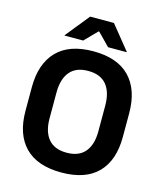

<svg xmlns="http://www.w3.org/2000/svg" viewBox="-123 -917 867 1021"><g transform="rotate(15 311.0 -406.0)"><path d="M311 14.5Q178.5 14.5 110.8 -54.8Q43 -124 43 -253V-383Q43 -512.5 110.8 -582.5Q178.5 -652.5 311 -652.5Q443.5 -652.5 511.2 -582.5Q579 -512.5 579 -383V-253Q579 -124 511.5 -54.8Q444 14.5 311 14.5ZM311 -94.5Q378.5 -94.5 412 -134.5Q445.5 -174.5 445.5 -247V-389Q445.5 -464 412 -504.2Q378.5 -544.5 311 -544.5Q244 -544.5 210.5 -504.2Q177 -464 177 -389V-247Q177 -174.5 210.5 -134.5Q244 -94.5 311 -94.5ZM245.5 -826H376.5L482 -695.5V-693.5H379.5L313 -761.5H309L242.5 -693.5H140V-695.5Z"/></g></svg>

Font: Anek Bangla SemiBold
Style: Regular
Weight: 600
Designer: Sulekha Rajkumar (Bangla), Yesha Goshar (Latin)
Foundry: Ek Type
Version: Version 1.003